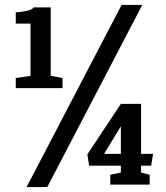

<svg xmlns="http://www.w3.org/2000/svg" viewBox="-20 -750 674 780"><path d="M88 10 474 -730H558L172 10ZM104 -442V-654H44V-700Q60 -700 85 -705Q110 -710 117 -720H186V-442L234 -433V-392H44V-433ZM471 -49V-77H342L335 -123L471 -328H553V-125H602L594 -77H553V-49L588 -40V0H428V-40ZM471 -237 403 -125H471Z"/></svg>

Font: Domine
Style: Regular
Weight: 400
Designer: Pablo Impallari, Rodrigo Fuenzalida, Brenda Gallo
Foundry: Pablo Impallari, Rodrigo Fuenzalida, Brenda Gallo
Version: Version 2.000;September 19, 2022;FontCreator 14.0.0.2877 64-